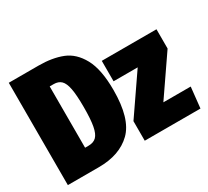

<svg xmlns="http://www.w3.org/2000/svg" viewBox="-138 -914 1224 1131"><g transform="rotate(-30 474.0 -348.0)"><path d="M541 -351Q541 -156 461 -78Q381 0 239 0H28V-696H231Q323 -696 390.5 -669.5Q458 -643 499.5 -567Q541 -491 541 -351ZM226 -557V-140H250Q284 -140 303 -159Q322 -178 330.5 -223.5Q339 -269 339 -351Q339 -433 330.5 -477Q322 -521 303.5 -539Q285 -557 253 -557ZM939 -534V-403L759 -141H945L930 0H551V-133L731 -395H567V-534Z"/></g></svg>

Font: Fira Sans Extra Condensed Black
Style: Regular
Weight: 900
Width: 1
Designer: Carrois Corporate & Edenspiekermann AG
Foundry: Carrois Corporate GbR & Edenspiekermann AG
Version: Version 4.203